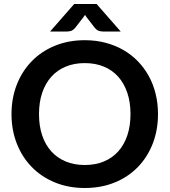

<svg xmlns="http://www.w3.org/2000/svg" viewBox="-20 -932 848 960"><path d="M616.5 -254.8Q632.5 -302 632.5 -361.5Q632.5 -421 616.5 -468.2Q600.5 -515.5 571 -548.5Q541.5 -581.5 499.2 -599Q457 -616.5 404 -616.5Q351 -616.5 308.8 -599Q266.5 -581.5 236.8 -548.5Q207 -515.5 191 -468.2Q175 -421 175 -361.5Q175 -302 191 -254.8Q207 -207.5 236.8 -174.8Q266.5 -142 308.8 -124.5Q351 -107 404 -107Q457 -107 499.2 -124.5Q541.5 -142 571 -174.8Q600.5 -207.5 616.5 -254.8ZM770 -361.5Q770 -282 743.8 -214.2Q717.5 -146.5 669.5 -97Q621.5 -47.5 554 -19.8Q486.5 8 404 8Q322 8 254.5 -19.8Q187 -47.5 138.8 -97Q90.5 -146.5 64 -214.2Q37.5 -282 37.5 -361.5Q37.5 -441 64 -508.8Q90.5 -576.5 138.8 -626Q187 -675.5 254.5 -703.2Q322 -731 404 -731Q459 -731 507.5 -718.2Q556 -705.5 596.5 -682.2Q637 -659 669.2 -625.8Q701.5 -592.5 724 -551.5Q746.5 -510.5 758.2 -462.5Q770 -414.5 770 -361.5ZM583.5 -774.5H494Q486.5 -774.5 475.8 -777.2Q465 -780 453.5 -793.5L412.5 -846.5Q407.5 -853.5 405 -857.5Q402.5 -853.5 397.5 -846.5L356.5 -793.5Q345 -780 334.2 -777.2Q323.5 -774.5 316 -774.5H230.5L351 -912H463Z"/></svg>

Font: Lato
Style: Bold
Weight: 700
Designer: Lukasz Dziedzic with Adam Twardoch and Botio Nikoltchev
Foundry: tyPoland Lukasz Dziedzic
Version: Version 2.010; 2014-09-01; http://www.latofonts.com/; ttfaut